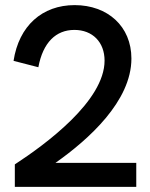

<svg xmlns="http://www.w3.org/2000/svg" viewBox="-20 -731 586 751"><path d="M38 0H513V-94H197C326 -185 494 -335 494 -502C494 -628 401 -711 272 -711C145 -711 54 -630 33 -493L130 -468C148 -565 199 -614 271 -614C342 -614 389 -566 389 -494C389 -336 159 -167 38 -88Z"/></svg>

Font: Fixel Text Medium
Style: Regular
Weight: 500
Width: 4
Designer: AlfaBravo + MacPaw
Foundry: Kyrylo Tkachov, Marchela Mozhyna, Serhii Makarenko, Maria Weinstein, Zakhar Kryvoshyya
Version: Version 1.211